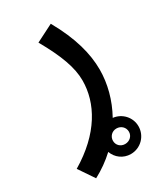

<svg xmlns="http://www.w3.org/2000/svg" viewBox="-176 -403 600 698"><g transform="rotate(-30 123.5 -54.5)"><path d="M17 230C49 213 77 193 103 169C113 197 139 217 171 217C212 217 245 184 245 143C245 105 216 74 179 70C210 14 226 -47 226 -106C226 -171 207 -247 155 -339L82 -302C130 -217 152 -157 152 -103C152 -9 99 90 -27 165ZM171 175C152 175 138 161 138 143C138 125 152 110 171 110C190 110 205 124 205 143C205 161 190 175 171 175Z"/></g></svg>

Font: Noto Sans Arabic UI XCn
Style: Regular
Weight: 400
Width: 2
Designer: Monotype Design Team, Nadine Chahine and Nizar Qandah
Foundry: Monotype Imaging Inc.
Version: Version 2.010